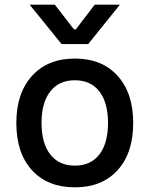

<svg xmlns="http://www.w3.org/2000/svg" viewBox="-20 -793 641 823"><path d="M301 10Q184 10 117 -63.5Q50 -137 50 -266Q50 -394 117.5 -468Q185 -542 301 -542Q417 -542 484 -468Q551 -394 551 -266Q551 -137 484 -63.5Q417 10 301 10ZM195.5 -131Q233 -83 301 -83Q369 -83 406 -131Q443 -179 443 -266Q443 -353 406 -401Q369 -449 301 -449Q233 -449 195.5 -401Q158 -353 158 -266Q158 -179 195.5 -131ZM358 -604H244L107 -773H215L297 -667H305L386 -773H494Z"/></svg>

Font: Manrope Medium
Style: Medium
Weight: 500
Designer: Mikhail Sharanda
Foundry: Mikhail Sharanda
Version: Version 4.000;hotconv 1.0.109;makeotfexe 2.5.65596